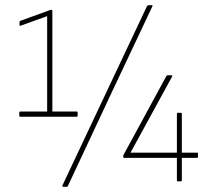

<svg xmlns="http://www.w3.org/2000/svg" viewBox="-20 -696 803 737"><path d="M58 -248Q54 -248 54 -251V-264Q54 -268 58 -268H161V-634L58 -597Q55 -596 55 -599V-611Q55 -615 58 -616L171 -657Q173 -658 174 -658Q175 -658 176 -658H178Q181 -658 181 -654V-268H274Q278 -268 278 -264V-251Q278 -248 274 -248ZM222 21Q218 21 220 15L384 -333L544 -672Q547 -676 550 -676H562Q565 -676 565.5 -675Q566 -674 565 -672L404 -331L241 17Q240 21 236 21ZM662 0Q659 0 659 -3V-90H457Q453 -90 453 -94V-96Q453 -100 455 -103L618 -403Q620 -407 624 -407H638Q640 -407 641 -405.5Q642 -404 640 -401L481 -110H659V-259Q659 -263 662 -263H675Q678 -263 678 -259V-110H737Q740 -110 740 -106V-94Q740 -90 737 -90H678V-3Q678 0 675 0Z"/></svg>

Font: Sofia Sans Semi Condensed Thin
Style: Regular
Weight: 250
Version: Version 4.100